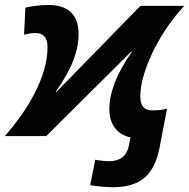

<svg xmlns="http://www.w3.org/2000/svg" viewBox="-39 -552 768 779"><path d="M608.4 46.9Q592.3 130.4 547.6 168.9Q502.9 207.5 419.4 207.5Q396.5 207.5 368.9 204.8Q341.3 202.1 327.1 199.2L347.2 96.2Q356 98.1 374.3 100.1Q392.6 102.1 402.8 102.1Q470.7 102.1 483.4 41L490.2 5.4Q449.7 -3.4 427.2 -33Q404.8 -62.5 404.8 -108.9Q404.8 -159.2 426.5 -215.8Q448.2 -272.5 496.1 -342.3L494.1 -343.3L148.9 0H-19Q18.6 -43.5 48.3 -85.9Q78.1 -128.4 99.1 -168.9Q153.8 -272.9 153.8 -360.8Q153.8 -418 105.5 -418Q85 -418 58.6 -411.1L64 -521Q78.6 -524.9 106.2 -528.3Q133.8 -531.7 156.7 -531.7Q279.8 -531.7 279.8 -413.1Q279.8 -362.8 259 -308.1Q238.3 -253.4 187.5 -179.7L189.5 -178.7L530.8 -528.3H709Q675.8 -493.7 643.8 -448Q611.8 -402.3 586.9 -353Q561.5 -302.7 545.9 -252.7Q530.3 -202.6 530.3 -160.2Q530.3 -104 578.6 -104Q610.4 -104 638.7 -110.8Z"/></svg>

Font: Arimo
Style: Bold Italic
Weight: 700
Italic angle: -12°
Designer: Steve Matteson
Foundry: Monotype Imaging Inc.
Version: Version 1.33